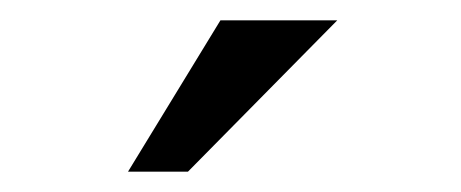

<svg xmlns="http://www.w3.org/2000/svg" viewBox="-20 -826 454 189"><path d="M106 -657H165L312 -806H197Z"/></svg>

Font: Geom Light
Style: Regular
Weight: 300
Version: Version 1.102